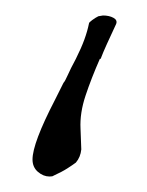

<svg xmlns="http://www.w3.org/2000/svg" viewBox="-20 -202 190 248"><path d="M44 26Q36 26 29 20Q22 14 22 4Q22 -17 51 -73L62 -95Q64 -97 67.5 -105Q71 -113 78 -126Q85 -140 89 -151Q93 -162 95 -172Q95 -173 99 -176Q103 -179 107 -181L113 -182Q121 -182 126.5 -179Q132 -176 130 -171Q123 -156 118 -145Q113 -134 110 -126H109Q98 -101 90.5 -78.5Q83 -56 84 -36L85 -9Q84 1 78 8Q74 11 67 15.5Q60 20 49 25Q48 26 44 26Z"/></svg>

Font: Allison
Style: Regular
Weight: 400
Designer: Robert E. Leuschke
Foundry: Robert E. Leuschke
Version: Version 1.010; ttfautohint (v1.8.3)